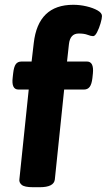

<svg xmlns="http://www.w3.org/2000/svg" viewBox="-20 -780 446 802"><path d="M118 2Q82 2 70.5 -8Q59 -18 61 -31L100 -406H57Q27 -406 33 -456L35 -474Q38 -501 46 -512Q54 -523 70 -523H112L121 -600Q139 -760 286 -760Q314 -760 341.5 -753.5Q369 -747 387.5 -736.5Q406 -726 406 -713Q406 -703 400 -682.5Q394 -662 385.5 -645.5Q377 -629 369 -629Q360 -629 346 -634.5Q332 -640 309 -640Q273 -640 268 -596L260 -523H343Q373 -523 368 -473L366 -454Q363 -428 354.5 -417Q346 -406 331 -406H248L209 -30Q205 2 146 2Z"/></svg>

Font: Asap Semi Expanded Semi Expanded Regular
Style: Bold Italic
Weight: 700
Width: 6
Italic angle: -6°
Designer: Pablo Cosgaya
Foundry: Omnibus-Type
Version: Version 3.001; ttfautohint (v1.8.4.7-5d5b)